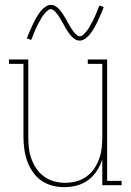

<svg xmlns="http://www.w3.org/2000/svg" viewBox="-20 -766 540 794"><path d="M246 8Q221 8 196 1.5Q171 -5 150.5 -19.5Q130 -34 115.5 -55Q101 -76 92.5 -100Q84 -124 80.5 -149.5Q77 -175 77 -200V-502H17V-520H97V-200Q97 -177 99.5 -154Q102 -131 110 -109Q118 -87 131 -68Q144 -49 163 -35.5Q182 -22 204.5 -16Q227 -10 250 -10Q273 -10 295.5 -16Q318 -22 337 -35.5Q356 -49 369 -68Q382 -87 390 -109Q398 -131 400.5 -154Q403 -177 403 -200V-502H343V-520H423V-18H483V0H403V-107Q395 -82 380.5 -59.5Q366 -37 345 -21.5Q324 -6 298.5 1Q273 8 246 8ZM310 -598Q301 -598 293.5 -602Q286 -606 280 -611.5Q274 -617 269 -623.5Q264 -630 259.5 -637Q255 -644 250.5 -651.5Q246 -659 242 -667Q239 -672 236.5 -676.5Q234 -681 231 -686Q228 -691 225.5 -695Q223 -699 220 -703Q217 -707 214 -711Q211 -715 207.5 -718.5Q204 -722 199.5 -725Q195 -728 190 -728Q185 -728 181 -725.5Q177 -723 174 -720Q171 -717 168 -713.5Q165 -710 161 -705.5Q157 -701 155.5 -698.5Q154 -696 152 -693Q150 -690 148.5 -686.5Q147 -683 145 -679.5Q143 -676 140.5 -672Q138 -668 136 -664Q134 -660 132 -655.5Q130 -651 127.5 -646Q125 -641 123 -635.5Q121 -630 118.5 -624.5Q116 -619 114 -613Q112 -607 109 -601L91 -607Q95 -619 99.5 -629Q104 -639 108 -648Q112 -657 116 -665.5Q120 -674 123.5 -681Q127 -688 131 -694.5Q135 -701 138.5 -706.5Q142 -712 147.5 -719Q153 -726 159.5 -731.5Q166 -737 173.5 -741.5Q181 -746 190 -746Q199 -746 206.5 -742Q214 -738 220 -732.5Q226 -727 231 -720.5Q236 -714 240.5 -707Q245 -700 249.5 -692.5Q254 -685 258 -678V-677Q261 -673 263.5 -668Q266 -663 269 -658Q272 -653 274.5 -649Q277 -645 280 -641Q283 -637 286 -633Q289 -629 292.5 -625.5Q296 -622 300.5 -619Q305 -616 310 -616Q315 -616 319 -618.5Q323 -621 326 -624Q329 -627 332 -630.5Q335 -634 339 -638.5Q343 -643 344.5 -645.5Q346 -648 348 -651Q350 -654 351.5 -657.5Q353 -661 355 -664.5Q357 -668 359.5 -672Q362 -676 364 -680Q366 -684 368 -688.5Q370 -693 372.5 -698Q375 -703 377 -708.5Q379 -714 381.5 -719.5Q384 -725 386 -731Q388 -737 391 -743L409 -737Q405 -725 400.5 -715Q396 -705 392 -696Q388 -687 384 -678.5Q380 -670 376.5 -663Q373 -656 369 -649.5Q365 -643 361.5 -637.5Q358 -632 352.5 -625Q347 -618 340.5 -612.5Q334 -607 326.5 -602.5Q319 -598 310 -598Z"/></svg>

Font: Iosevka Curly Slab Thin
Style: Regular
Weight: 100
Monospace: yes
Designer: Belleve Invis
Foundry: Belleve Invis
Version: Version 22.1.2; ttfautohint (v1.8.4)